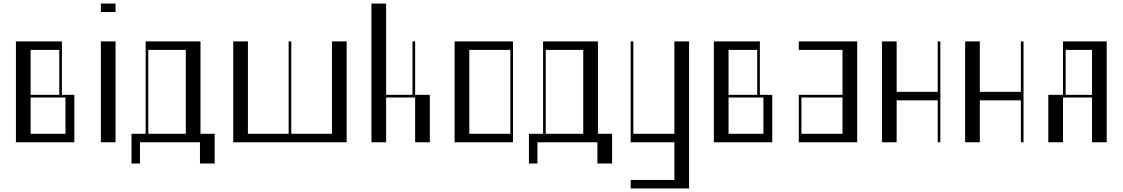

<svg xmlns="http://www.w3.org/2000/svg" viewBox="-20 -804 6344 1085"><path d="M70 -570H330V-268H400V0H70ZM350 -48V-253H153V-48ZM315 -268V-522H153V-268Z M550 -570H633V0H550ZM550 -784H633V-736H550Z M1113 -48H1193V120H1110V0H771V120H723V-48H803V-570H1113ZM1030 -48V-522H818V-48Z M1298 -570H1381V-48H1611V-570H1626V-48H1856V-570H1939V0H1298Z M2079 -784H2162V-268H2311V-570H2326V-268H2409V0H2326V-253H2162V0H2079Z M2549 -570H2879V0H2549ZM2864 -48V-522H2632V-48Z M3359 -48H3439V120H3356V0H3017V120H2969V-48H3049V-570H3359ZM3276 -48V-522H3064V-48Z M3544 213H3791V0H3544V-570H3559V-48H3791V-570H3874V261H3544Z M4014 -570H4274V-268H4344V0H4014ZM4294 -48V-253H4097V-48ZM4259 -268V-522H4097V-268Z M4494 -268H4741V-522H4494V-570H4824V0H4494ZM4741 -48V-253H4509V-48Z M4964 0V-570H5047V-285H5279V-570H5294V0H5279V-237H5047V0Z M5434 0V-570H5517V-285H5749V-570H5764V0H5749V-237H5517V0Z M6151 0V-253H5987V0H5904V-268H5987V-570H6234V0ZM6151 -268V-522H6002V-268Z"/></svg>

Font: Facade Sud
Style: Regular
Weight: 100
Designer: Éléonore Fines
Foundry: Velvetyne Type Foundry
Version: Version 1.001;Glyphs 3.2 (3202)